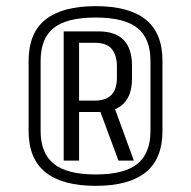

<svg xmlns="http://www.w3.org/2000/svg" viewBox="-20 -842 621 624"><path d="M291 -238Q183 -238 128 -282Q73 -326 73 -416V-644Q73 -735 128 -778.5Q183 -822 291 -822Q399 -822 453.5 -778.5Q508 -735 508 -644V-416Q508 -326 453.5 -282Q399 -238 291 -238ZM302 -490H353L415 -320H365ZM291 -275Q384 -275 426.5 -309.5Q469 -344 469 -416V-644Q469 -717 426.5 -751Q384 -785 291 -785Q197 -785 154.5 -751Q112 -717 112 -644V-416Q112 -344 155 -309.5Q198 -275 291 -275ZM187 -740H300Q355 -740 382 -712Q409 -684 409 -628V-587Q409 -533 382 -505.5Q355 -478 300 -478H235V-515H287Q324 -515 342 -533.5Q360 -552 360 -589V-626Q360 -662 343.5 -682.5Q327 -703 287 -703H226L237 -718V-320H187Z"/></svg>

Font: Pathway Extreme Condensed ExtraLight
Style: Regular
Weight: 250
Width: 3
Version: Version 1.001;gftools[0.9.26]